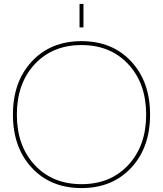

<svg xmlns="http://www.w3.org/2000/svg" viewBox="-20 -950 832 980"><path d="M386 -810V-930H406V-810ZM142.5 -93.5Q46 -197 46 -365Q46 -533 142.5 -636.5Q239 -740 396 -740Q553 -740 649.5 -636.5Q746 -533 746 -365Q746 -197 649.5 -93.5Q553 10 396 10Q239 10 142.5 -93.5ZM157 -108Q248 -10 396 -10Q544 -10 635 -108Q726 -206 726 -365Q726 -524 635 -622Q544 -720 396 -720Q248 -720 157 -622Q66 -524 66 -365Q66 -206 157 -108Z"/></svg>

Font: Mplus 1p Thin
Style: Regular
Weight: 250
Version: Version 1.061